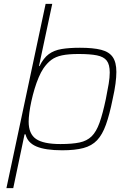

<svg xmlns="http://www.w3.org/2000/svg" viewBox="-20 -763 679 985"><path d="M13 202 214 -743H248L180 -424H183Q203 -465 230 -485Q257 -505 296 -511.5Q335 -518 390 -518Q458 -518 499 -507.5Q540 -497 558.5 -470Q577 -443 577 -394Q577 -368 572.5 -333.5Q568 -299 558 -255Q542 -175 523.5 -123.5Q505 -72 478 -43.5Q451 -15 408 -3.5Q365 8 299 8Q213 8 167 -11.5Q121 -31 111 -74H106L48 202ZM290 -24Q350 -24 388 -32Q426 -40 450 -63.5Q474 -87 490.5 -133Q507 -179 523 -255Q532 -299 537.5 -332.5Q543 -366 543 -391Q543 -432 527.5 -452Q512 -472 477 -479Q442 -486 383 -486Q331 -486 298 -479Q265 -472 243 -455.5Q221 -439 202 -411Q190 -393 178.5 -366Q167 -339 157.5 -307.5Q148 -276 141 -244Q134 -212 130.5 -184.5Q127 -157 127 -139Q127 -76 165 -50Q203 -24 290 -24Z"/></svg>

Font: Saira SemiExpanded Thin
Style: Italic
Weight: 250
Width: 6
Italic angle: -12°
Designer: Hector Gatti with collaboration of the Omnibus-Type team
Foundry: Omnibus-Type
Version: Version 1.101